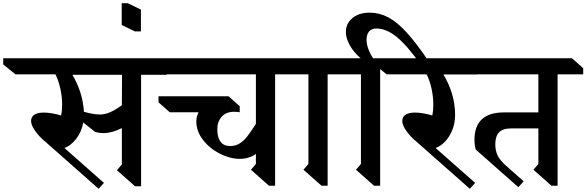

<svg xmlns="http://www.w3.org/2000/svg" viewBox="-126 -1150 3662 1199"><path d="M915 -683H755V13H717L604 -87L635 -123V-350Q573 -319 521 -319Q489 -319 467 -327L394 -385Q383 -325 349 -282Q315 -239 276 -226L523 -8L490 29L155 -267Q119 -296 93.5 -332.5Q68 -369 68 -394Q68 -420 88.5 -433.5Q109 -447 147 -447Q193 -447 256 -429Q262 -461 262 -496Q262 -547 250.5 -598Q239 -649 220 -686H-30L-106 -748V-786H844L915 -721ZM326 -683Q391 -573 398 -452Q457 -435 499 -435Q529 -435 561.5 -449Q594 -463 635 -493L636 -683Z M754 -954H716L634 -994V-1130H672L754 -1090Z M1752 -686H1592V10H1554L1441 -90L1472 -126V-189Q1430 -158 1371 -158Q1311 -158 1247.5 -190Q1184 -222 1142 -276Q1100 -330 1100 -391Q1100 -421 1114 -449H934L864 -511V-549H1301L1371 -487V-449Q1353 -452 1336 -452Q1286 -452 1258.5 -421Q1231 -390 1231 -343Q1231 -292 1251 -265Q1271 -238 1312 -238Q1345 -238 1371 -254.5Q1397 -271 1417.5 -297.5Q1438 -324 1472 -376V-686H814L744 -748V-786H1682L1752 -724Z M1920 -686V10H1882L1769 -90L1800 -126V-686H1732L1662 -748V-786H2010L2080 -724V-686Z M2545 -776 2508 -738Q2419 -863 2353.5 -917.5Q2288 -972 2224 -972Q2194 -972 2178.5 -953Q2163 -934 2163 -902Q2163 -876 2173.5 -846Q2184 -816 2204 -786H2248V10H2210L2097 -90L2128 -126V-686H2060L1990 -748V-786H2126Q2079 -828 2056.5 -870.5Q2034 -913 2034 -950Q2034 -1004 2075.5 -1037.5Q2117 -1071 2181 -1071H2182Q2243 -1071 2298 -1042Q2353 -1013 2411.5 -949.5Q2470 -886 2545 -776Z M2643 -685Q2716 -563 2716 -432Q2716 -380 2698 -336.5Q2680 -293 2652 -264.5Q2624 -236 2594 -226L2841 -8L2808 29L2473 -267Q2437 -296 2411.5 -332.5Q2386 -369 2386 -394Q2386 -420 2406.5 -433.5Q2427 -447 2465 -447Q2511 -447 2574 -429Q2580 -461 2580 -496Q2580 -547 2568.5 -598Q2557 -649 2538 -686H2288L2212 -748V-786H2778L2854 -724L2855 -685Z M3356 -686V10H3318L3205 -90L3236 -126V-348H3065Q3013 -348 2990 -323Q2967 -298 2967 -249Q2967 -210 2981.5 -179Q2996 -148 3041 -109L3144 -18L3111 19L2845 -216Q2837 -243 2837 -278Q2837 -363 2883.5 -405.5Q2930 -448 3020 -448H3236V-686H2778L2704 -748V-786H3446L3516 -724V-686Z"/></svg>

Font: Inknut Antiqua
Style: Regular
Weight: 400
Designer: Claus Eggers Sørensen
Foundry: Claus Eggers Sørensen
Version: Version 1.003; ttfautohint (v1.8.2) -l 8 -r 50 -G 200 -x 14 